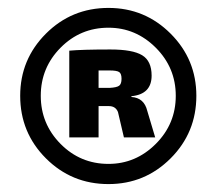

<svg xmlns="http://www.w3.org/2000/svg" viewBox="-20 -723 547 485"><path d="M254 -703Q346 -703 411 -638Q476 -573 476 -481Q476 -388 411 -323Q346 -258 254 -258Q161 -258 96 -323Q31 -388 31 -481Q31 -573 96 -638Q161 -703 254 -703ZM254 -309Q323 -309 373.5 -359.5Q424 -410 424 -481Q424 -552 373.5 -602.5Q323 -653 254 -653Q183 -653 133 -602.5Q83 -552 83 -481Q83 -410 133 -359.5Q183 -309 254 -309ZM312 -480V-478Q344 -476 352 -443L372 -376H293L278 -440Q272 -455 255 -455H229V-376H155V-595Q187 -598 259 -598Q315 -598 339 -583.5Q363 -569 363 -532Q363 -485 312 -480ZM229 -501H257Q275 -502 281 -506.5Q287 -511 287 -524Q287 -537 281 -541Q275 -545 257 -545H229Z"/></svg>

Font: Exo 2.0 Extra Bold
Style: Regular
Weight: 800
Designer: Natanael Gama
Version: Version 1.001;PS 001.001;hotconv 1.0.70;makeotf.lib2.5.58329